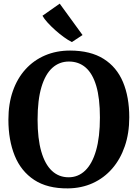

<svg xmlns="http://www.w3.org/2000/svg" viewBox="-20 -1032 762 1063"><path d="M355.9 11Q242.4 12.1 169.4 -35.9Q96.3 -84 61.4 -170.1Q26.5 -256.2 26.5 -369.3Q26.5 -457 51.1 -527.7Q75.7 -598.3 121.3 -648.4Q166.8 -698.6 229.5 -725.3Q292.2 -752.1 368.2 -752.1Q481.1 -751.7 553.6 -706.2Q626.1 -660.7 660.9 -577.8Q695.7 -494.8 695.7 -382.3Q695.7 -294.8 671.1 -222.9Q646.6 -150.9 601.4 -98.8Q556.2 -46.7 493.9 -18.2Q431.5 10.2 355.9 11ZM361.7 -691.3Q308.6 -691.3 269.7 -656.3Q230.8 -621.2 209.4 -549.8Q188.1 -478.4 188.1 -369.6Q188.1 -264 208.6 -193.1Q229 -122.2 267.4 -86.3Q305.8 -50.5 359.8 -50.5Q412.9 -50.5 451.7 -87.8Q490.6 -125.2 511.9 -199Q533.2 -272.8 533.2 -381.6Q533.2 -487.8 513 -556.2Q492.8 -624.6 454.4 -658Q416 -691.3 361.7 -691.3ZM377.2 -799.5Q357.5 -809.2 333.5 -826.7Q309.4 -844.1 285.8 -865.2Q262.2 -886.3 243.3 -907.1Q224.4 -928 215.1 -944.8L310.6 -1011.8L437 -838L378.6 -799.5Z"/></svg>

Font: Merriweather 7pt Light
Style: Regular
Weight: 300
Designer: Eben Sorkin
Foundry: Eben Sorkin
Version: Version 2.200;gftools[0.9.31]